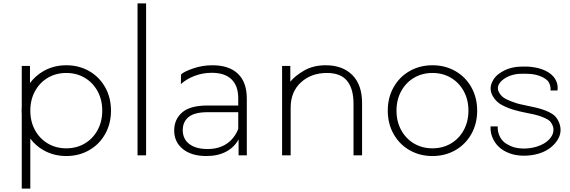

<svg xmlns="http://www.w3.org/2000/svg" viewBox="-20 -907 3327 1121"><path d="M367 4Q294 4 234 -30Q188 -56 157 -98V194H107V-236Q106 -248 106 -261Q106 -274 107 -286V-522H155V-422Q187 -465 234 -492Q294 -526 367 -526Q441 -526 500.5 -492Q560 -458 594 -397.5Q628 -337 628 -261Q628 -185 594 -124.5Q560 -64 500.5 -30Q441 4 367 4ZM367 -41Q427 -41 474.5 -69Q522 -97 549.5 -147Q577 -197 577 -261Q577 -325 549.5 -375Q522 -425 474.5 -453Q427 -481 367 -481Q307 -481 259.5 -453Q212 -425 184.5 -375Q157 -325 157 -261Q157 -197 184.5 -147Q212 -97 259.5 -69Q307 -41 367 -41Z M783 -887H833V0H783Z M1220 -526Q1317 -526 1369 -476.5Q1421 -427 1421 -331V0H1373V-93Q1348 -47 1300 -21.5Q1252 4 1185 4Q1098 4 1047.5 -37Q997 -78 997 -145Q997 -210 1043.5 -250.5Q1090 -291 1192 -291H1371V-333Q1371 -406 1331.5 -444Q1292 -482 1216 -482Q1164 -482 1116.5 -464Q1069 -446 1036 -416L1037 -472Q1050 -487 1105 -506.5Q1160 -526 1220 -526ZM1192 -37Q1257 -37 1302.5 -67Q1348 -97 1371 -154V-252H1193Q1116 -252 1081.5 -224Q1047 -196 1047 -147Q1047 -96 1085 -66.5Q1123 -37 1192 -37Z M1882 -526Q1980 -526 2037 -469Q2094 -412 2094 -305V0H2044V-301Q2044 -389 2006.5 -435Q1969 -481 1889 -481Q1797 -481 1737 -426Q1677 -371 1677 -278V0H1627V-522H1675V-430Q1702 -464 1755.5 -495Q1809 -526 1882 -526Z M2505 4Q2431 4 2371.5 -30Q2312 -64 2278 -124.5Q2244 -185 2244 -261Q2244 -337 2278 -397.5Q2312 -458 2371.5 -492Q2431 -526 2505 -526Q2579 -526 2638.5 -492Q2698 -458 2732 -397.5Q2766 -337 2766 -261Q2766 -185 2732 -124.5Q2698 -64 2638.5 -30Q2579 4 2505 4ZM2505 -41Q2565 -41 2612.5 -69Q2660 -97 2687.5 -147Q2715 -197 2715 -261Q2715 -325 2687.5 -375Q2660 -425 2612.5 -453Q2565 -481 2505 -481Q2445 -481 2397.5 -453Q2350 -425 2322.5 -375Q2295 -325 2295 -261Q2295 -197 2322.5 -147Q2350 -97 2397.5 -69Q2445 -41 2505 -41Z M3040 2Q3002 2 2970 -7Q2896 -29 2864 -86Q2842 -124 2844 -169H2886Q2884 -136 2900 -106Q2915 -80 2938 -66.5Q2961 -53 2981 -47Q3022 -36 3069 -41.5Q3116 -47 3152 -67Q3174 -79 3189 -96Q3204 -113 3209 -131Q3217 -160 3200 -187Q3193 -200 3177 -209.5Q3161 -219 3140 -226.5Q3119 -234 3095.5 -239.5Q3072 -245 3049 -249Q3030 -253 3012.5 -257Q2995 -261 2979 -266Q2947 -275 2912 -293Q2877 -311 2857 -346Q2835 -385 2852 -425Q2866 -458 2896 -478.5Q2926 -499 2953 -507Q2982 -516 3010 -517.5Q3038 -519 3063 -518Q3081 -517 3102 -513.5Q3123 -510 3143 -503Q3163 -496 3180.5 -485.5Q3198 -475 3211 -460Q3241 -424 3235 -379H3194Q3196 -393 3192 -407.5Q3188 -422 3180 -433Q3170 -444 3156 -452Q3142 -460 3125.5 -465.5Q3109 -471 3092.5 -473.5Q3076 -476 3061 -476Q3039 -477 3014 -476Q2989 -475 2965 -467Q2944 -461 2921.5 -445.5Q2899 -430 2890 -409Q2882 -387 2894 -367Q2908 -341 2936.5 -327.5Q2965 -314 2991 -306Q3005 -301 3022 -297.5Q3039 -294 3057 -290Q3083 -285 3110 -278.5Q3137 -272 3161.5 -263Q3186 -254 3205.5 -241Q3225 -228 3236 -208Q3261 -164 3249 -120Q3241 -94 3221 -70.5Q3201 -47 3172 -30Q3144 -14 3109.5 -6Q3075 2 3040 2Z"/></svg>

Font: Hilab Light
Style: Regular
Weight: 300
Designer: Cristianderson Lima
Foundry: Cristianderson
Version: Version 1.0